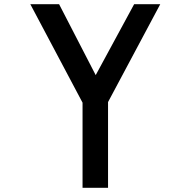

<svg xmlns="http://www.w3.org/2000/svg" viewBox="-20 -891 905 912"><path d="M372.1 -403.3V1H493.2V-406.2L741.2 -871.1H617.2L434.6 -534.2L260.7 -871.1H124Z"/></svg>

Font: OCR-B
Style: Regular
Weight: 400
Version: 1.1